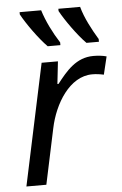

<svg xmlns="http://www.w3.org/2000/svg" viewBox="-54 -805 537 844"><g transform="rotate(-5 214.5 -383.0)"><path d="M28 0H116L168 -245C190 -351 259 -466 359 -466C375 -466 392 -464 410 -460L429 -539C412 -544 390 -546 371 -546C295 -546 250 -491 208 -437H203L214 -536H142ZM175 -606H231V-618C202 -663 175 -717 160 -766H65V-756C87 -715 138 -643 175 -606ZM236 -756C258 -715 309 -643 346 -606H401V-618C374 -663 345 -717 332 -766H236Z"/></g></svg>

Font: BC Sans
Style: Italic
Weight: 400
Italic angle: -12°
Designer: Monotype Design Team
Designer: Province of B.C.
Foundry: Monotype Imaging Inc.
Version: Version 2.000;GOOG;noto-source:20170915:90ef993387c0